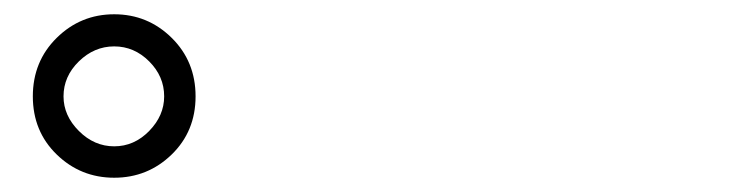

<svg xmlns="http://www.w3.org/2000/svg" viewBox="-20 -842 1040 269"><path d="M140 -822Q187 -822 220.5 -789Q254 -756 254 -707Q254 -658 220.5 -625.5Q187 -593 140 -593Q93 -593 59.5 -625.5Q26 -658 26 -707Q26 -756 59.5 -789Q93 -822 140 -822ZM140 -637Q168 -637 189 -658.5Q210 -680 210 -707Q210 -735 189 -756Q168 -777 140 -777Q112 -777 90.5 -756Q69 -735 69 -707Q69 -680 90.5 -658.5Q112 -637 140 -637Z"/></svg>

Font: Merged Yaku Han JP
Style: Regular
Weight: 400
Designer: Ryoko NISHIZUKA 西塚涼子 (kana, bopomofo & ideographs); Paul D. Hunt (Latin, Greek & Cyrillic); Sandoll Communications 산돌커뮤니
Foundry: Adobe
Version: Version 2.004